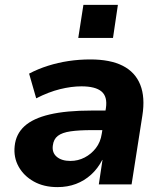

<svg xmlns="http://www.w3.org/2000/svg" viewBox="-20 -754 667 785"><path d="M215 11Q159 11 118 -12Q77 -35 56 -73Q35 -111 40 -157Q45 -206 80 -238Q115 -270 183 -286Q251 -302 354 -302H429L417 -222H355Q303 -222 268.5 -217Q234 -212 216.5 -198.5Q199 -185 196 -159Q192 -130 212 -113Q232 -96 268 -96Q299 -96 326 -110Q353 -124 372 -148.5Q391 -173 396 -207L413 -312Q420 -359 395 -380Q370 -401 313 -401Q272 -401 225.5 -389.5Q179 -378 128 -352L99 -453Q135 -472 176 -485Q217 -498 260.5 -504.5Q304 -511 349 -511Q431 -511 482 -485Q533 -459 553.5 -407.5Q574 -356 562 -281L518 0H384L399 -100H398Q380 -65 352.5 -40Q325 -15 290.5 -2Q256 11 215 11ZM300 -599 321 -734H462L442 -599Z"/></svg>

Font: Nunito Sans 8pt ExtraBold
Style: Italic
Weight: 800
Italic angle: -9°
Version: Version 3.101;gftools[0.9.27]